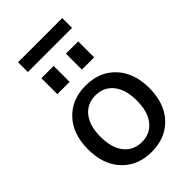

<svg xmlns="http://www.w3.org/2000/svg" viewBox="-266 -998 1106 1106"><g transform="rotate(-45 287.0 -445.0)"><path d="M337 -610V-740H437V-610ZM137 -610V-740H237V-610ZM107 -820V-900H467V-820ZM105.5 -457Q174 -530 287 -530Q400 -530 468.5 -457Q537 -384 537 -260Q537 -136 468.5 -63Q400 10 287 10Q174 10 105.5 -63Q37 -136 37 -260Q37 -384 105.5 -457ZM179 -120Q219 -70 287 -70Q355 -70 395 -120Q435 -170 435 -260Q435 -350 395 -400Q355 -450 287 -450Q219 -450 179 -400Q139 -350 139 -260Q139 -170 179 -120Z"/></g></svg>

Font: Mplus 1p Medium
Style: Regular
Weight: 500
Version: Version 1.061